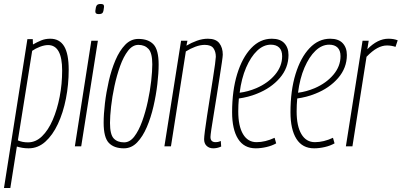

<svg xmlns="http://www.w3.org/2000/svg" viewBox="-44 -737 2023 967"><path d="M-24 210 94 -540H121L122 -513Q143 -525 163.5 -533.5Q184 -542 209 -542Q256 -542 279 -504Q302 -466 302 -386Q302 -311 288 -240Q274 -169 247.5 -112.5Q221 -56 184 -23Q147 10 100 10Q83 10 68.5 7.5Q54 5 41 1L8 210ZM97 -20Q136 -20 167.5 -50.5Q199 -81 221.5 -133Q244 -185 256.5 -249.5Q269 -314 269 -382Q269 -510 198 -510Q180 -510 157.5 -501.5Q135 -493 118 -481L46 -30Q68 -20 97 -20Z M463 -717Q471 -717 475.5 -714.5Q480 -712 480 -703Q478 -681 473.5 -673.5Q469 -666 453 -666Q445 -666 440.5 -669Q436 -672 436 -681Q438 -702 443 -709.5Q448 -717 463 -717ZM333 0 416 -532H449L365 0Z M580 10Q530 10 504 -17.5Q478 -45 478 -119Q478 -162 484.5 -217Q491 -272 504 -329Q517 -386 537.5 -434Q558 -482 586.5 -511.5Q615 -541 653 -541Q703 -541 729 -513.5Q755 -486 755 -412Q755 -369 748.5 -313.5Q742 -258 729 -201.5Q716 -145 695.5 -97Q675 -49 646.5 -19.5Q618 10 580 10ZM581 -20Q610 -20 632.5 -49.5Q655 -79 672 -126Q689 -173 700.5 -226.5Q712 -280 717.5 -329.5Q723 -379 723 -413Q723 -470 704 -490.5Q685 -511 653 -511Q624 -511 601 -481.5Q578 -452 561 -404.5Q544 -357 532.5 -303.5Q521 -250 515.5 -200.5Q510 -151 510 -118Q510 -60 528.5 -40Q547 -20 581 -20Z M868 -532H900L895 -507Q920 -522 948 -532Q976 -542 1003 -542Q1043 -542 1060.5 -519.5Q1078 -497 1078 -462Q1078 -454 1073.5 -423Q1069 -392 1062 -347.5Q1055 -303 1047.5 -254.5Q1040 -206 1032.5 -161.5Q1025 -117 1020.5 -86Q1016 -55 1016 -47Q1016 -21 1042 -21Q1047 -21 1053 -22Q1059 -23 1068 -27L1070 1Q1059 6 1049 8Q1039 10 1030 10Q1010 10 997 -2Q984 -14 984 -36Q984 -46 988 -78Q992 -110 999 -154.5Q1006 -199 1013.5 -247.5Q1021 -296 1028 -339.5Q1035 -383 1039 -413.5Q1043 -444 1043 -451Q1043 -477 1031 -494Q1019 -511 987 -511Q965 -511 939.5 -501.5Q914 -492 892 -478L817 0H784Z M1347 -15Q1326 -3 1298 3.5Q1270 10 1244 10Q1185 10 1155 -37.5Q1125 -85 1125 -172Q1125 -281 1150.5 -364Q1176 -447 1221 -494.5Q1266 -542 1325 -542Q1367 -542 1388 -519.5Q1409 -497 1409 -460Q1409 -395 1365 -344Q1321 -293 1250 -265Q1228 -256 1204.5 -250Q1181 -244 1159 -241Q1156 -209 1156 -176Q1156 -102 1180 -61.5Q1204 -21 1248 -21Q1292 -21 1339 -43ZM1320 -512Q1283 -512 1251 -481.5Q1219 -451 1195.5 -396.5Q1172 -342 1163 -270Q1204 -275 1247 -293Q1305 -318 1341 -360.5Q1377 -403 1377 -454Q1377 -483 1362 -497.5Q1347 -512 1320 -512Z M1641 -15Q1620 -3 1592 3.5Q1564 10 1538 10Q1479 10 1449 -37.5Q1419 -85 1419 -172Q1419 -281 1444.5 -364Q1470 -447 1515 -494.5Q1560 -542 1619 -542Q1661 -542 1682 -519.5Q1703 -497 1703 -460Q1703 -395 1659 -344Q1615 -293 1544 -265Q1522 -256 1498.5 -250Q1475 -244 1453 -241Q1450 -209 1450 -176Q1450 -102 1474 -61.5Q1498 -21 1542 -21Q1586 -21 1633 -43ZM1614 -512Q1577 -512 1545 -481.5Q1513 -451 1489.5 -396.5Q1466 -342 1457 -270Q1498 -275 1541 -293Q1599 -318 1635 -360.5Q1671 -403 1671 -454Q1671 -483 1656 -497.5Q1641 -512 1614 -512Z M1813 -532 1806 -489Q1858 -542 1912 -542Q1939 -542 1959 -534L1948 -501Q1927 -508 1905 -508Q1881 -508 1856 -494.5Q1831 -481 1802 -451L1731 0H1698L1782 -532Z"/></svg>

Font: Georama Condensed ExtraLight
Style: Italic
Weight: 200
Width: 3
Italic angle: -9°
Designer: Jean-Baptiste Levee
Foundry: Production Type
Version: Version 1.000